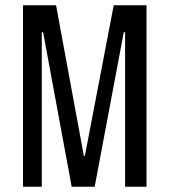

<svg xmlns="http://www.w3.org/2000/svg" viewBox="-20 -706 640 726"><path d="M67 0V-686H192L297 -117H301L410 -686H534V0H453V-584H448L338 0H251L143 -584H138V0Z"/></svg>

Font: Chivo Mono Light
Style: Regular
Weight: 300
Monospace: yes
Designer: Hector Gatti
Foundry: Omnibus-Type
Version: Version 1.008